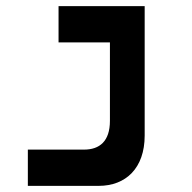

<svg xmlns="http://www.w3.org/2000/svg" viewBox="-20 -606 626 626"><path d="M70.8 0H301.8C390.1 0 451.7 -57.6 451.7 -164.1V-585.9H170.9V-467.8H338.4V-211.9C338.4 -145.5 304.7 -118.2 253.9 -118.2H70.8Z"/></svg>

Font: Cascadia Mono SemiBold
Style: Regular
Weight: 600
Monospace: yes
Designer: Aaron Bell
Foundry: Saja Typeworks
Version: Version 2404.023